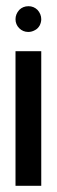

<svg xmlns="http://www.w3.org/2000/svg" viewBox="-20 -599 183 619"><path d="M30 0H113V-434H30ZM71 -496C79 -496 86 -498 93 -502C99 -505 104 -510 108 -517C111 -523 113 -530 113 -537C113 -548 109 -558 101 -567C93 -575 83 -579 72 -579C60 -579 50 -575 42 -567C34 -558 30 -548 30 -537C30 -526 34 -516 42 -508C50 -500 60 -496 71 -496Z"/></svg>

Font: Kunika
Style: Regular
Weight: 400
Designer: Leo Kuroshita
Foundry: kurogedelic
Version: Version 1.000;PS 001.000;hotconv 1.0.88;makeotf.lib2.5.64775